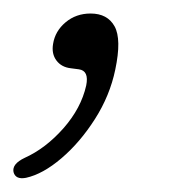

<svg xmlns="http://www.w3.org/2000/svg" viewBox="-61 -102 259 284"><path d="M44 -1Q30 -2.5 22.5 -12.5Q15 -22.5 17.5 -37Q20.5 -56 36 -69Q51.5 -82 73 -82Q98 -82 108.5 -63Q119 -44 109.5 1Q101.5 39.5 79.5 74Q57.5 108.5 30 132Q2.5 155.5 -22.5 161Q-38 164 -41 152.5Q-43.5 140.5 -24.5 131.5Q6.5 117.5 32.8 87.8Q59 58 66.5 24.5Q71 2.5 55.5 0.5Z"/></svg>

Font: Fraunces 144pt S100 Light
Style: Italic
Weight: 300
Italic angle: -16°
Version: Version 1.000; ttfautohint (v1.8.3)